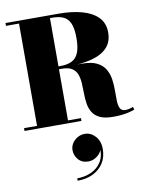

<svg xmlns="http://www.w3.org/2000/svg" viewBox="-117 -833 1023 1314"><g transform="rotate(-10 394.5 -176.0)"><path d="M195.5 -383V-395H335Q383 -395 414 -410.8Q445 -426.5 460 -463.5Q475 -500.5 475 -565Q475 -629.5 460 -665.5Q445 -701.5 414 -716Q383 -730.5 335 -730.5H14.5V-750H385Q475 -750 545.2 -730.8Q615.5 -711.5 655.5 -670.8Q695.5 -630 695.5 -565Q695.5 -500 657.8 -460Q620 -420 550.2 -401.5Q480.5 -383 385 -383ZM14.5 0V-19.5H410V0ZM105 -10.5V-742H320V-10.5ZM630 10Q571.5 10 537.5 -6.2Q503.5 -22.5 487 -50Q470.5 -77.5 465.2 -111.8Q460 -146 459.8 -182.5Q459.5 -219 457.5 -253.2Q455.5 -287.5 445.5 -315Q435.5 -342.5 410.8 -358.8Q386 -375 340 -375H195.5V-385.5H480Q547 -385.5 585.8 -365.8Q624.5 -346 643 -313.5Q661.5 -281 667 -242.2Q672.5 -203.5 672 -164.8Q671.5 -126 672.5 -93.5Q673.5 -61 683.2 -41.2Q693 -21.5 719.5 -21.5Q735 -21.5 749 -25Q763 -28.5 773.5 -33.5L780 -14.5Q768 -7.5 727.5 1.2Q687 10 630 10ZM313.5 398.5V382Q368 382 413 361.2Q458 340.5 483 299.2Q508 258 502 195.5H507Q507 217.5 492.8 237.2Q478.5 257 456.2 269.2Q434 281.5 409.5 281.5Q365.5 281.5 340.2 252.8Q315 224 315 186.5Q315 161 329 139.2Q343 117.5 366.2 104.2Q389.5 91 416.5 91Q458 91 489.2 124.8Q520.5 158.5 520.5 214.5Q520.5 269.5 494.5 311Q468.5 352.5 422 375.5Q375.5 398.5 313.5 398.5Z"/></g></svg>

Font: Bodoni Moda 11pt Black
Style: Regular
Weight: 900
Designer: Owen Earl
Foundry: indestructible type
Version: Version 2.004